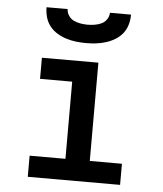

<svg xmlns="http://www.w3.org/2000/svg" viewBox="-53 -786 706 833"><g transform="rotate(5 300.0 -370.0)"><path d="M99 0V-92H255V-428H115V-520H361V-92H501V0ZM300 -600Q278 -600 256.5 -602.5Q235 -605 214 -611.5Q193 -618 174 -629.5Q155 -641 141.5 -658Q128 -675 122 -696.5Q116 -718 116 -740H208Q208 -725 217 -711.5Q226 -698 240 -691.5Q254 -685 269.5 -682.5Q285 -680 300 -680Q315 -680 330.5 -682.5Q346 -685 360 -691.5Q374 -698 383 -711.5Q392 -725 392 -740H484Q484 -718 478 -696.5Q472 -675 458.5 -658Q445 -641 426 -629.5Q407 -618 386 -611.5Q365 -605 343.5 -602.5Q322 -600 300 -600Z"/></g></svg>

Font: Iosevka Semibold Extended
Style: Regular
Weight: 600
Width: 7
Monospace: yes
Designer: Belleve Invis
Foundry: Belleve Invis
Version: Version 32.5.0; ttfautohint (v1.8.4)